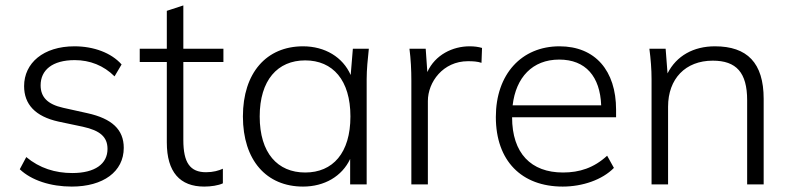

<svg xmlns="http://www.w3.org/2000/svg" viewBox="-20 -681 2920 709"><path d="M245 8C361 8 437 -47 437 -135C437 -203 393 -243 303 -263L213 -283C155 -296 130 -323 130 -366C130 -422 173 -459 256 -459C312 -459 363 -439 403 -399L429 -443C391 -486 326 -510 255 -510C140 -510 69 -448 69 -363C69 -296 110 -251 196 -232L286 -213C350 -199 377 -175 377 -131C377 -76 331 -42 247 -42C184 -42 126 -60 77 -101L53 -56C96 -15 167 8 245 8Z M734 8C759 8 786 4 803 -4V-58C788 -51 767 -45 741 -45C682 -45 657 -80 657 -164V-452H805V-501H657V-661L596 -641V-501H496V-452H596V-155C596 -45 645 8 734 8Z M1099 8C1178 8 1243 -30 1273 -94V0H1334V-389C1334 -425 1338 -463 1342 -501H1283L1275 -404C1246 -470 1180 -510 1099 -510C964 -510 877 -412 877 -251C877 -89 964 8 1099 8ZM1107 -44C1005 -44 939 -116 939 -251C939 -385 1005 -458 1107 -458C1209 -458 1274 -385 1274 -251C1274 -116 1209 -44 1107 -44Z M1499 -384V0H1560V-308C1560 -378 1616 -455 1708 -455C1727 -455 1743 -454 1758 -449L1760 -504C1746 -508 1732 -510 1714 -510C1652 -510 1587 -479 1558 -415L1552 -501H1492C1497 -463 1499 -422 1499 -384Z M2058 8C2131 8 2204 -17 2247 -61L2222 -106C2173 -61 2120 -44 2059 -44C1941 -44 1871 -115 1871 -248H2255V-276C2255 -420 2178 -510 2046 -510C1906 -510 1811 -407 1811 -249C1811 -87 1906 8 2058 8ZM1873 -292C1885 -395 1946 -461 2045 -461C2143 -461 2196 -398 2200 -292Z M2386 -389V0H2447V-287C2447 -390 2511 -457 2612 -457C2699 -457 2739 -413 2739 -311V0H2800V-316C2800 -449 2739 -510 2620 -510C2541 -510 2478 -475 2445 -410L2438 -501H2378C2383 -463 2386 -425 2386 -389Z"/></svg>

Font: Poppy and Pepper Light
Style: Regular
Weight: 300
Designer: Thy Ha
Foundry: Thy Ha
Version: Version 0.001;Glyphs 3.2 (3227)